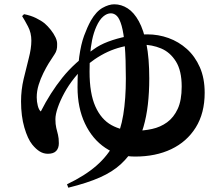

<svg xmlns="http://www.w3.org/2000/svg" viewBox="-20 -800 1040 894"><path d="M292 58Q376 18 429.5 -29Q483 -76 512.5 -134Q542 -192 554 -266Q566 -340 566 -434Q566 -527 561 -586.5Q556 -646 546.5 -679.5Q537 -713 524.5 -725.5Q512 -738 496 -738Q478 -738 460.5 -723Q443 -708 429 -677Q416 -648 409 -614Q402 -580 399.5 -543Q397 -506 397 -466Q397 -365 424 -304.5Q451 -244 499 -217.5Q547 -191 607 -191Q649 -191 688 -199.5Q727 -208 758 -230.5Q789 -253 807.5 -293Q826 -333 826 -397Q826 -471 799 -514Q772 -557 730 -574.5Q688 -592 641 -592Q575 -593 512.5 -571Q450 -549 390 -501Q355 -473 327 -438Q299 -403 279.5 -367Q260 -331 249 -299Q238 -267 238 -245Q238 -221 242 -204.5Q246 -188 250 -172.5Q254 -157 254 -133Q254 -110 241.5 -97Q229 -84 203 -84Q183 -84 165.5 -94.5Q148 -105 130 -127Q109 -153 93.5 -206Q78 -259 78 -328Q78 -381 90 -432Q102 -483 114 -529Q126 -575 126 -611Q126 -647 110.5 -676.5Q95 -706 83 -725L92 -734Q123 -728 147.5 -716Q172 -704 188 -691Q202 -679 216 -661.5Q230 -644 238.5 -626Q247 -608 246 -592Q247 -566 234.5 -548Q222 -530 206 -504Q195 -486 182 -460Q169 -434 160 -405Q151 -376 151 -347Q151 -327 156 -307.5Q161 -288 170 -281Q214 -368 270.5 -438.5Q327 -509 417 -571Q444 -591 483.5 -606Q523 -621 570.5 -630.5Q618 -640 666 -640Q717 -640 764.5 -623Q812 -606 850 -572Q888 -538 910.5 -487Q933 -436 933 -368Q933 -273 891.5 -206.5Q850 -140 777.5 -105.5Q705 -71 609 -71Q531 -71 470.5 -111.5Q410 -152 375.5 -225Q341 -298 341 -394Q341 -478 349 -536Q357 -594 371.5 -633.5Q386 -673 403 -704Q428 -747 457.5 -763.5Q487 -780 512 -780Q545 -780 574.5 -761Q604 -742 626.5 -701Q649 -660 662 -594.5Q675 -529 675 -435Q675 -370 668.5 -313.5Q662 -257 648 -209Q634 -161 610 -120Q581 -71 542.5 -35.5Q504 0 445.5 26Q387 52 298 74Z"/></svg>

Font: Noto Serif TC ExtraBold
Style: Regular
Weight: 800
Designer: Ryoko NISHIZUKA 西塚涼子 (kana & ideographs); Frank Grießhammer (Latin, Greek & Cyrillic); Wenlong ZHANG 张文龙 (bopomofo); San
Foundry: Adobe
Version: Version 2.002-H1;hotconv 1.1.0;makeotfexe 2.6.0